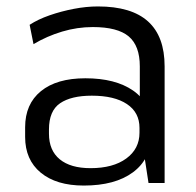

<svg xmlns="http://www.w3.org/2000/svg" viewBox="-20 -568 608 596"><path d="M414 -176V-362Q414 -426 379.5 -455Q345 -484 268 -484Q220 -484 173 -470Q126 -456 84 -431L72 -491Q98 -508 134 -520.5Q170 -533 209 -540.5Q248 -548 284 -548Q388 -548 439.5 -501.5Q491 -455 491 -362V0H441ZM240 8Q155 8 106.5 -32Q58 -72 58 -143V-173Q58 -245 107 -285Q156 -325 245 -325Q338 -325 393 -287Q448 -249 448 -178V-146Q448 -74 392.5 -33Q337 8 240 8ZM261 -46Q331 -46 372 -76Q413 -106 413 -156V-171Q413 -219 374 -245Q335 -271 265 -271Q201 -271 166.5 -247.5Q132 -224 132 -166V-153Q132 -101 165.5 -73.5Q199 -46 261 -46Z"/></svg>

Font: Pathway Extreme 8pt Thin Light
Style: Regular
Weight: 300
Version: Version 1.001;gftools[0.9.26]